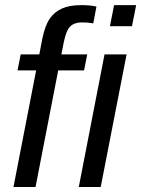

<svg xmlns="http://www.w3.org/2000/svg" viewBox="-20 -745 562 765"><path d="M211.9 -464.4 121.6 0H33.7L124 -464.4H49.8L62.5 -528.3H136.7L147.9 -587.9Q159.2 -642.6 177.5 -669.7Q195.8 -696.8 226.1 -710.7Q256.3 -724.6 303.7 -724.6Q339.8 -724.6 364.3 -718.8L351.6 -651.9L329.6 -654.8L307.1 -655.8Q276.4 -655.8 260 -639.9Q243.7 -624 233.9 -575.7L224.6 -528.3H327.6L314.9 -464.4ZM418 -640.6 434.6 -724.6H522.5L505.9 -640.6ZM293.9 0 396.5 -528.3H484.4L381.3 0Z"/></svg>

Font: Liberation Sans
Style: Italic
Weight: 400
Italic angle: -12°
Designer: Steve Matteson
Foundry: Ascender Corporation
Version: Version 2.1.5